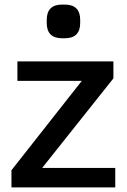

<svg xmlns="http://www.w3.org/2000/svg" viewBox="-20 -818 553 838"><path d="M483 -85V0H30V-75L337 -465H56V-550H475V-476L164 -85ZM184 -718V-731Q184 -798 251 -798H263Q330 -798 330 -731V-718Q330 -651 263 -651H251Q184 -651 184 -718Z"/></svg>

Font: Krub SemiBold
Style: Regular
Weight: 600
Version: Version 1.000; ttfautohint (v1.6)